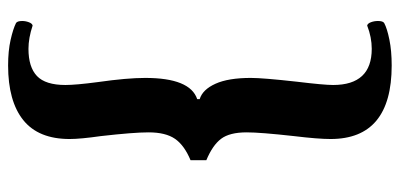

<svg xmlns="http://www.w3.org/2000/svg" viewBox="-270 -516 963 462"><g transform="rotate(-90 211.0 -284.5)"><path d="M108 30Q108 0 115 -58Q124 -139 124 -172Q124 -213 108.5 -233.5Q93 -254 57 -269V-307Q93 -322 108.5 -344.5Q124 -367 124 -408Q124 -444 115 -523Q108 -572 108 -598Q108 -673 153.5 -709.5Q199 -746 285 -746Q320 -746 346.5 -740Q373 -734 387 -727Q392 -724 392 -712Q392 -704 389 -696Q386 -688 381 -687Q351 -697 325 -697Q281 -697 259.5 -676.5Q238 -656 238 -608Q238 -583 245 -530Q255 -460 255 -416Q255 -308 204 -291V-285Q227 -278 241 -247Q255 -216 255 -162Q255 -133 246 -52Q238 14 238 36Q238 129 325 129Q353 129 381 118Q386 119 389 127Q392 135 392 144Q392 156 387 159Q374 166 347 171.5Q320 177 285 177Q108 177 108 30Z"/></g></svg>

Font: Arima Madurai Black
Style: Regular
Weight: 900
Designer: Joana Correia and Natanael Gama
Foundry: NDISCOVER
Version: Version 1.019